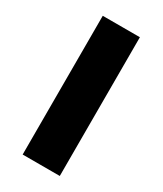

<svg xmlns="http://www.w3.org/2000/svg" viewBox="-174 -747 691 815"><g transform="rotate(30 171.0 -340.0)"><path d="M262 0V-680H80V0Z"/></g></svg>

Font: Catamaran Black
Style: Regular
Weight: 900
Designer: Pria Ravichandran
Version: Version 2.000